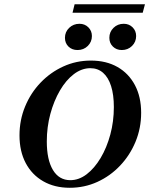

<svg xmlns="http://www.w3.org/2000/svg" viewBox="-20 -865 706 896"><path d="M305.6 11.3Q234.7 11.3 181.9 -19Q129 -49.2 100 -104Q71 -158.9 71 -233.1Q71 -304.8 97.2 -368.1Q123.4 -431.5 169.4 -479.4Q215.3 -527.4 275.4 -554.8Q335.5 -582.3 404 -582.3Q475.8 -582.3 528.2 -552.4Q580.6 -522.6 609.7 -467.7Q638.7 -412.9 638.7 -338.7Q638.7 -266.9 612.5 -203.6Q586.3 -140.3 540.3 -91.9Q494.4 -43.5 434.3 -16.1Q374.2 11.3 305.6 11.3ZM308.1 -24.2Q348.4 -24.2 384.7 -52Q421 -79.8 449.6 -127.8Q478.2 -175.8 494.8 -237.1Q511.3 -298.4 511.3 -365.3Q511.3 -422.6 498.4 -463.3Q485.5 -504 460.9 -525.4Q436.3 -546.8 401.6 -546.8Q361.3 -546.8 324.6 -519Q287.9 -491.1 259.7 -442.7Q231.5 -394.4 214.9 -333.1Q198.4 -271.8 198.4 -204.8Q198.4 -119.4 227 -71.8Q255.6 -24.2 308.1 -24.2ZM341.9 -631.5Q316.1 -631.5 299.6 -647.6Q283.1 -663.7 283.1 -688.7Q283.1 -716.1 302.8 -735.1Q322.6 -754 350.8 -754Q375.8 -754 392.3 -737.5Q408.9 -721 408.9 -696.8Q408.9 -669.4 389.5 -650.4Q370.2 -631.5 341.9 -631.5ZM548.4 -631.5Q523.4 -631.5 506.9 -647.6Q490.3 -663.7 490.3 -688.7Q490.3 -716.1 509.7 -735.1Q529 -754 557.3 -754Q582.3 -754 598.8 -737.5Q615.3 -721 615.3 -696.8Q615.3 -669.4 596 -650.4Q576.6 -631.5 548.4 -631.5ZM318.5 -805.6 328.2 -845.2H656.5L646 -805.6Z"/></svg>

Font: Playfair 9pt
Style: Bold Italic
Weight: 700
Italic angle: -15.6°
Designer: Claus Eggers Sørensen
Foundry: Claus Eggers Sørensen
Version: Version 2.203